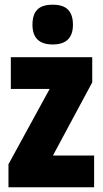

<svg xmlns="http://www.w3.org/2000/svg" viewBox="-20 -889 437 816"><path d="M380 -93H16V-191L191 -511H26V-646H372V-539L205 -228H380ZM204 -869Q249 -869 269.5 -847.5Q290 -826 290 -784Q290 -700 204 -700Q118 -700 118 -784Q118 -827 138.5 -848Q159 -869 204 -869Z"/></svg>

Font: Noto Sans Kannada UI ExtraCondensed Black
Style: Regular
Weight: 900
Width: 2
Designer: Jelle Bosma - Monotype Design Team
Foundry: Monotype Imaging Inc.
Version: Version 2.005; ttfautohint (v1.8.4.7-5d5b)